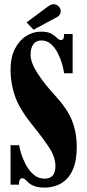

<svg xmlns="http://www.w3.org/2000/svg" viewBox="-20 -858 405 892"><path d="M189 13.5Q158.5 13.5 141 7Q123.5 0.5 113.8 -8.2Q104 -17 97.8 -23.5Q91.5 -30 83.5 -30Q68 -30 68 0H29V-183.5H69Q70 -173 77.2 -148Q84.5 -123 98.8 -95.2Q113 -67.5 135 -47.8Q157 -28 187.5 -28Q237.5 -28 237.5 -86.5Q237.5 -128 208.5 -172.2Q179.5 -216.5 129 -279Q68.5 -354.5 48.8 -413.5Q29 -472.5 29 -532.5Q29 -592 49.5 -631.5Q70 -671 102.2 -691Q134.5 -711 170 -711Q202.5 -711 219 -701.2Q235.5 -691.5 244.8 -681.8Q254 -672 263.5 -672Q270.5 -672 274 -677.5Q277.5 -683 278 -700H317.5V-517.5H277.5Q276.5 -531 269.8 -556Q263 -581 250.5 -607.2Q238 -633.5 218.5 -651.8Q199 -670 172.5 -670Q147.5 -670 134.8 -652.2Q122 -634.5 122 -603.5Q122 -567.5 154 -518Q186 -468.5 236.5 -413.5Q292.5 -353 314.5 -298Q336.5 -243 336.5 -175.5Q336.5 -117 322.5 -80Q308.5 -43 286.2 -22.8Q264 -2.5 238.2 5.5Q212.5 13.5 189 13.5ZM136 -720 103.5 -754 201 -826.5Q217 -838.5 229 -838.5Q239 -838.5 246.5 -833.2Q254 -828 258 -821Q262 -814 262 -806Q262 -784.5 236 -774Z"/></svg>

Font: Imbue 10pt Black
Style: Regular
Weight: 900
Designer: Tyler Finck
Foundry: Etcetera Type Company
Version: Version 1.102; ttfautohint (v1.8.3)